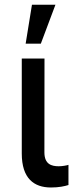

<svg xmlns="http://www.w3.org/2000/svg" viewBox="-20 -796 318 822"><path d="M73.2 -138.8C73.2 -32 125.4 6.7 198.2 6.7C232.2 6.7 256.4 1.4 273.1 -3.9V-90.2C265.6 -87.7 246.8 -84.2 231.5 -84.2C200.3 -84.2 170.5 -93 170.1 -142.8L170.5 -545.5H73.2ZM154.8 -609 217.3 -775.6H116.8L89.8 -609Z"/></svg>

Font: Inter 465
Style: Regular
Weight: 400
Designer: Rasmus Andersson
Foundry: rsms
Version: Version 3.019;Glyphs 3.1.2 (3151)